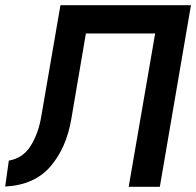

<svg xmlns="http://www.w3.org/2000/svg" viewBox="-37 -720 756 740"><path d="M699 -700 579 0H459L561 -591H294L238 -262Q219 -150 157.5 -78.5Q96 -7 -17 -1L-3 -101Q51 -110 81 -157.5Q111 -205 122 -271L196 -700Z"/></svg>

Font: Jost* Medium
Style: Italic
Weight: 500
Italic angle: -10°
Version: Version 3.7